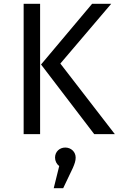

<svg xmlns="http://www.w3.org/2000/svg" viewBox="-20 -709 640 1015"><path d="M192 0V-689H105V0ZM197 -368 478 0H587L299 -373L568 -689H467ZM325 71C295 71 271 93 271 124C271 142 279 158 293 169L264 286H314L365 179C375 156 380 141 380 124C380 94 356 71 325 71Z"/></svg>

Font: FiraMono Nerd Font
Style: Regular
Weight: 400
Designer: Carrois Corporate & Edenspiekermann AG
Foundry: Carrois Corporate GbR & Edenspiekermann AG
Version: Version 003.206;Nerd Fonts 3.3.0